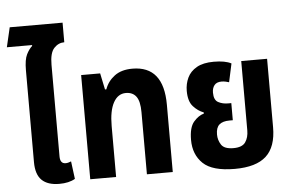

<svg xmlns="http://www.w3.org/2000/svg" viewBox="-56 -912 1531 1006"><g transform="rotate(-5 710.0 -409.0)"><path d="M217 10Q156 10 125 -20Q94 -50 94 -115V-598Q94 -654 107.5 -681Q121 -708 138 -723L137 -727H5L29 -830H307V-727Q276 -727 253 -702.5Q230 -678 230 -615V-133Q230 -95 259 -95Q272 -95 288 -102L300 -9Q268 10 217 10Z M380 0V-548H480L498 -462H505Q520 -504 556 -531Q592 -558 650 -558Q814 -558 814 -354V0H678V-327Q678 -384 659.5 -409Q641 -434 605 -434Q563 -434 539.5 -391Q516 -348 516 -268V0Z M1140 12Q1022 12 973 -35Q924 -82 924 -159Q924 -225 949 -254Q974 -283 1003 -291V-297Q973 -308 948.5 -335Q924 -362 924 -417Q924 -454 939 -486Q954 -518 988 -537.5Q1022 -557 1078 -557Q1138 -557 1170 -540L1149 -443Q1143 -445 1132 -447.5Q1121 -450 1110 -450Q1084 -450 1072 -435Q1060 -420 1060 -396Q1060 -357 1082.5 -345Q1105 -333 1133 -333H1151V-243H1133Q1098 -243 1080 -227.5Q1062 -212 1062 -176Q1062 -146 1078 -121.5Q1094 -97 1142 -97Q1188 -97 1205 -121.5Q1222 -146 1222 -183V-548H1358V-188Q1358 -85 1305 -36.5Q1252 12 1140 12Z"/></g></svg>

Font: Noto Sans Thai Cond
Style: Bold
Weight: 700
Width: 3
Designer: Monotype Design Team
Foundry: Monotype Imaging Inc.
Version: Version 2.002; ttfautohint (v1.8.4.7-5d5b)